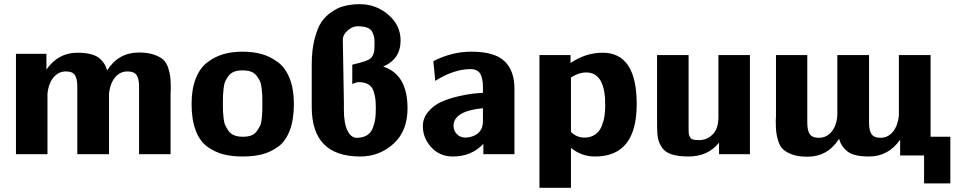

<svg xmlns="http://www.w3.org/2000/svg" viewBox="-20 -734 4567 914"><path d="M56 0V-478H201V-403Q257 -483 348 -483Q387 -483 414.5 -475.5Q442 -468 456.5 -454Q471 -440 478 -428Q485 -416 490 -399Q544 -484 641 -484Q683 -484 712.5 -474Q742 -464 757.5 -449.5Q773 -435 781 -410Q789 -385 791 -364.5Q793 -344 793 -311Q793 -307 792.5 -300.5Q792 -294 792 -291V0H642V-323Q642 -358 630.5 -376Q619 -394 586 -394Q558 -394 538 -376Q505 -347 499 -288V0H348V-323Q348 -358 337 -376Q326 -394 293 -394Q265 -394 245 -376Q212 -347 206 -288V0Z M892 -239Q892 -310 912 -360.5Q932 -411 968 -438Q1004 -465 1044.5 -476.5Q1085 -488 1135 -488Q1185 -488 1226 -476.5Q1267 -465 1303 -438Q1339 -411 1359 -360.5Q1379 -310 1379 -239Q1379 -164 1359 -112Q1339 -60 1302.5 -34.5Q1266 -9 1226.5 1Q1187 11 1135 11Q1084 11 1044.5 1Q1005 -9 968.5 -34.5Q932 -60 912 -112Q892 -164 892 -239ZM1041 -241Q1041 -218 1041.5 -204.5Q1042 -191 1044.5 -169.5Q1047 -148 1053.5 -135Q1060 -122 1069.5 -109Q1079 -96 1096 -89.5Q1113 -83 1136 -83Q1159 -83 1175.5 -89Q1192 -95 1202 -109Q1212 -123 1218 -135Q1224 -147 1226 -169.5Q1228 -192 1228.5 -204Q1229 -216 1229 -241Q1229 -266 1228.5 -279Q1228 -292 1225.5 -314Q1223 -336 1217 -348.5Q1211 -361 1201 -374Q1191 -387 1174.5 -393Q1158 -399 1135 -399Q1112 -399 1095.5 -393Q1079 -387 1069 -374Q1059 -361 1053 -348.5Q1047 -336 1044.5 -314Q1042 -292 1041.5 -279Q1041 -266 1041 -241Z M1464 -224V-427Q1464 -496 1477.5 -548.5Q1491 -601 1510.5 -629.5Q1530 -658 1558.5 -677Q1587 -696 1608.5 -702.5Q1630 -709 1656 -712H1655Q1667 -714 1694 -714Q1770 -714 1828.5 -664Q1887 -614 1887 -541Q1887 -453 1804 -417Q1920 -380 1920 -218Q1920 -110 1853 -49.5Q1786 11 1695 11Q1464 11 1464 -224ZM1657 -333V-426Q1659 -427 1669 -429Q1679 -431 1689 -434Q1716 -441 1732 -448.5Q1748 -456 1754.5 -470Q1761 -484 1762 -494Q1763 -504 1763 -528Q1763 -546 1761 -557Q1759 -568 1752 -582Q1745 -596 1727.5 -602.5Q1710 -609 1682 -609Q1658 -609 1635 -589Q1612 -569 1612 -544L1617 -250V-213Q1617 -147 1634 -112.5Q1651 -78 1678 -78Q1708 -78 1727.5 -90.5Q1747 -103 1755.5 -126.5Q1764 -150 1766.5 -169.5Q1769 -189 1769 -217Q1769 -246 1767 -263Q1765 -280 1758 -301Q1751 -322 1733 -332.5Q1715 -343 1687 -343Q1668 -341 1657 -333Z M1993 -133Q1993 -172 2018.5 -202Q2044 -232 2078.5 -248Q2113 -264 2157.5 -274.5Q2202 -285 2229.5 -288Q2257 -291 2279 -292V-317Q2279 -334 2277.5 -345.5Q2276 -357 2271 -372.5Q2266 -388 2253 -396.5Q2240 -405 2220 -405Q2141 -405 2052 -349L2043 -443Q2132 -488 2223 -488Q2335 -488 2382 -442.5Q2429 -397 2429 -312V0H2281V-49Q2224 11 2136 11Q2073 11 2033 -33Q1993 -77 1993 -133ZM2139 -135Q2139 -112 2155 -95.5Q2171 -79 2196 -79Q2201 -79 2215 -81Q2279 -95 2279 -157V-219Q2139 -205 2139 -135Z M2548 160V-472H2696V-434Q2768 -483 2849 -483Q3011 -483 3011 -238Q3011 11 2813 11Q2748 11 2698 -30V160ZM2698 -365V-308V-106Q2725 -79 2762 -79Q2792 -79 2813 -93.5Q2834 -108 2844 -133Q2854 -158 2857.5 -181Q2861 -204 2861 -229Q2861 -236 2860.5 -249.5Q2860 -263 2860 -270Q2850 -389 2771 -389Q2734 -389 2698 -365Z M3108 -134V-472H3258V-125Q3258 -105 3259 -97Q3260 -89 3265 -80.5Q3270 -72 3280 -69.5Q3290 -67 3309 -67Q3345 -67 3372.5 -94Q3400 -121 3400 -177V-472H3550V0H3403V-55Q3350 11 3258 11Q3209 11 3178 1Q3147 -9 3132 -30.5Q3117 -52 3112.5 -75Q3108 -98 3108 -134Z M4379 6H4265V-69Q4209 11 4117 11Q4045 11 4015 -12.5Q3985 -36 3974 -73Q3920 12 3824 12Q3782 12 3753 2Q3724 -8 3708.5 -22.5Q3693 -37 3685 -62Q3677 -87 3675 -107.5Q3673 -128 3673 -161Q3673 -165 3673.5 -171.5Q3674 -178 3674 -181V-472H3823V-149Q3823 -114 3834.5 -96Q3846 -78 3879 -78Q3907 -78 3928 -96Q3962 -126 3966 -184V-472H4117V-149Q4117 -114 4128.5 -96Q4140 -78 4173 -78Q4200 -78 4220 -96Q4253 -125 4259 -184V-242V-472H4410V-83H4504V139H4379Z"/></svg>

Font: Coval
Style: Black
Weight: 1000
Foundry: Context Ltd
Version: Version 001.000